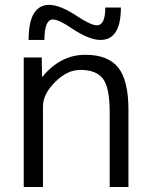

<svg xmlns="http://www.w3.org/2000/svg" viewBox="-20 -750 604 770"><path d="M147.5 -519.5 148.4 -442.4H150.4Q222.7 -530.3 322.3 -530.3Q413.1 -530.3 454.1 -479Q495.1 -427.7 495.1 -309.6V0H419.9V-299.8Q419.9 -398.4 393.1 -434.1Q366.2 -469.7 301.8 -469.7Q250 -469.7 201.2 -421.4Q152.3 -373 152.3 -322.3V0H75.2V-519.5ZM368.2 -648.4Q402.3 -648.4 402.3 -719.7H464.8Q464.8 -589.8 382.8 -589.8Q337.9 -589.8 268.6 -635.7Q215.8 -671.9 192.4 -671.9Q158.2 -671.9 158.2 -589.8H94.7Q94.7 -729.5 176.8 -730.5Q221.7 -730.5 290 -684.6Q345.7 -648.4 368.2 -648.4Z"/></svg>

Font: Mgen+ 1c regular
Style: Regular
Weight: 400
Designer: [Source Han Sans]
Ryoko NISHIZUKA  (kana & ideographs); Paul D. Hunt (Latin, Greek & Cyrillic); Wenlong ZHANG  (bopomofo
Version: Version 1.059.20150602